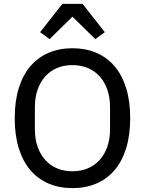

<svg xmlns="http://www.w3.org/2000/svg" viewBox="-20 -959 748 991"><path d="M354 12Q286 12 231 -11.5Q176 -35 137 -80.5Q98 -126 77 -193.5Q56 -261 56 -349Q56 -437 77 -504.5Q98 -572 137 -617.5Q176 -663 231 -686.5Q286 -710 354 -710Q422 -710 477 -686.5Q532 -663 571 -617.5Q610 -572 631 -504.5Q652 -437 652 -349Q652 -261 631 -193.5Q610 -126 571 -80.5Q532 -35 477 -11.5Q422 12 354 12ZM354 -75Q397 -75 433 -90Q469 -105 494.5 -133.5Q520 -162 534 -202Q548 -242 548 -292V-406Q548 -456 534 -496Q520 -536 494.5 -564.5Q469 -593 433 -608Q397 -623 354 -623Q310 -623 274.5 -608Q239 -593 213.5 -564.5Q188 -536 174 -496Q160 -456 160 -406V-292Q160 -242 174 -202Q188 -162 213.5 -133.5Q239 -105 274.5 -90Q310 -75 354 -75ZM406 -939 521 -793 472 -757 354 -873 236 -757 187 -793 302 -939Z"/></svg>

Font: IBM Plex Sans Hebrew Text
Style: Regular
Weight: 450
Designer: Mike Abbink, Paul van der Laan, Pieter van Rosmalen, Yanek Iontef
Foundry: Bold Monday
Version: Version 1.2